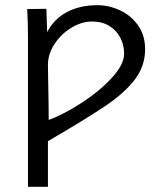

<svg xmlns="http://www.w3.org/2000/svg" viewBox="-20 -551 640 741"><path d="M85 -516 159 -517 162 -427Q188.5 -478 238.5 -504.5Q288.5 -531 356 -531Q400 -531 442.5 -511.5Q485 -492 512.5 -453.5Q540 -415 540 -361Q540 -296 500.5 -244.2Q461 -192.5 389.5 -144Q318 -95.5 165 -6V170H88V-403Q88 -462 85 -516ZM459 -344Q459 -377 444.5 -405.2Q430 -433.5 402 -450.8Q374 -468 335 -468Q295.5 -468 256 -444.2Q216.5 -420.5 190.8 -381.8Q165 -343 165 -300L166 -234.5Q168 -138.5 168 -88Q226 -109.5 294.8 -154Q363.5 -198.5 411.2 -250.2Q459 -302 459 -344Z"/></svg>

Font: JuliaMono Light
Style: Regular
Weight: 300
Monospace: yes
Designer: cormullion
Foundry: corm
Version: Version 0.054; ttfautohint (v1.8.4)